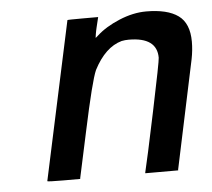

<svg xmlns="http://www.w3.org/2000/svg" viewBox="-40 -497 598 541"><g transform="rotate(-5 258.5 -227.0)"><path d="M73 -2 169 -449Q169 -450 213 -450H256L249 -421Q248 -417 247 -412Q246 -407 245.5 -404Q245 -401 244.5 -397.5Q244 -394 244 -393.5Q244 -393 244 -392Q247 -395 251 -398Q276 -421 315.5 -437.5Q355 -454 392 -454Q452 -454 482.5 -432Q513 -410 513 -358Q513 -334 508 -309Q507 -304 475.5 -155.5Q444 -7 443 -2V0H350V-2Q358 -34 387 -172.5Q416 -311 416 -321Q416 -379 336 -379Q326 -379 316 -377Q269 -364 237 -302Q224 -273 194 -132L166 -2V0H119Q73 0 73 -2Z"/></g></svg>

Font: KaTeX_SansSerif
Style: Italic
Weight: 400
Version: Version 1.1; ttfautohint (v1.3)